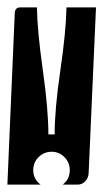

<svg xmlns="http://www.w3.org/2000/svg" viewBox="-20 -510 280 520"><path d="M0 -10 20 -475Q21 -490 35 -490H80Q81 -426 96 -320Q111 -214 111 -146H128Q128 -214 143.5 -320Q159 -426 160 -490H240L220 -40Q219 -27 210.5 -18.5Q202 -10 190 -10H150Q169 -25 169 -49Q169 -70 154.5 -84.5Q140 -99 120 -99Q99 -99 84.5 -84.5Q70 -70 70 -49Q70 -25 90 -10Z"/></svg>

Font: PrimecolorCV1
Style: Medium
Weight: 500
Designer: gluk
Foundry: gluk
Version: Version 0.672